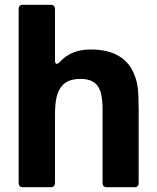

<svg xmlns="http://www.w3.org/2000/svg" viewBox="-20 -783 655 803"><path d="M76 0Q58 0 58 -18V-745Q58 -763 76 -763H192Q210 -763 210 -745V-530Q210 -516 218 -516Q222 -516 230 -524Q257 -552 288 -564Q319 -576 359 -576Q494 -576 538 -480Q553 -447 556.5 -413Q560 -379 560 -320V-18Q560 0 542 0H427Q409 0 409 -18V-322Q409 -364 403 -389.5Q397 -415 383 -430Q361 -453 317 -453Q260 -453 237 -421Q223 -404 216.5 -376Q210 -348 210 -302V-18Q210 0 192 0Z"/></svg>

Font: Open Sauce Two ExtraBold
Style: Regular
Weight: 800
Designer: Alfredo Marco Pradil
Foundry: Creative Sauce Fz LLC
Version: Version 1.477